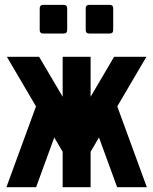

<svg xmlns="http://www.w3.org/2000/svg" viewBox="-20 -785 642 805"><path d="M161.1 -644.5Q146.5 -644.5 146.5 -659.2V-750Q146.5 -764.6 161.1 -764.6H247.1Q261.7 -764.6 261.7 -750V-659.2Q261.7 -644.5 247.1 -644.5ZM354 -644.5Q339.4 -644.5 339.4 -659.2V-750Q339.4 -764.6 354 -764.6H439.9Q454.6 -764.6 454.6 -750V-659.2Q454.6 -644.5 439.9 -644.5ZM130.9 -338.9 8.8 -546.9H144L242.7 -379.4V-546.9H359.9V-379.4L458.5 -546.9H593.8L471.7 -338.9L595.7 0H471.2L395 -208.5L359.9 -148.9V0H242.7V-148.9L207.5 -208.5L131.3 0H6.8Z"/></svg>

Font: Hack
Style: Bold
Weight: 700
Monospace: yes
Designer: Christopher Simpkins
Foundry: Christopher Simpkins
Version: Version 2.017